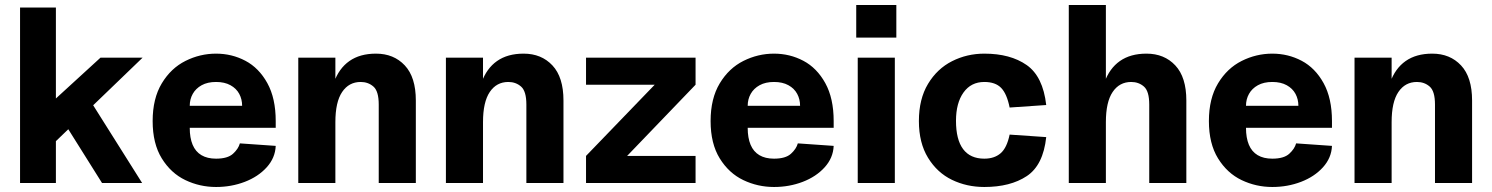

<svg xmlns="http://www.w3.org/2000/svg" viewBox="-20 -730 5953 766"><path d="M75 -220 381 -500H549L171 -136ZM60 -700H203V0H60ZM205 -290 319 -362 547 0H387Z M589 -247Q589 -337 625.5 -397.5Q662 -458 720 -487Q778 -516 842 -516Q905 -516 959 -487.5Q1013 -459 1046.5 -398.5Q1080 -338 1080 -247V-220H737Q737 -180 748.5 -152.5Q760 -125 783.5 -111Q807 -97 842 -97Q888 -97 909.5 -116.5Q931 -136 937 -158L1080 -148Q1078 -100 1044 -62.5Q1010 -25 956.5 -4.5Q903 16 842 16Q777 16 719.5 -11.5Q662 -39 625.5 -98Q589 -157 589 -247ZM842 -403Q808 -403 784.5 -390Q761 -377 749 -355.5Q737 -334 737 -308H946Q946 -334 934.5 -355.5Q923 -377 899.5 -390Q876 -403 842 -403Z M1419 -403Q1372 -403 1345 -363Q1318 -323 1318 -243L1292 -263Q1292 -344 1312 -400.5Q1332 -457 1374 -486.5Q1416 -516 1480 -516Q1551 -516 1595 -469Q1639 -422 1639 -329V0H1491V-313Q1491 -366 1470 -384.5Q1449 -403 1419 -403ZM1170 -500H1318V0H1170Z M2008 -403Q1961 -403 1934 -363Q1907 -323 1907 -243L1881 -263Q1881 -344 1901 -400.5Q1921 -457 1963 -486.5Q2005 -516 2069 -516Q2140 -516 2184 -469Q2228 -422 2228 -329V0H2080V-313Q2080 -366 2059 -384.5Q2038 -403 2008 -403ZM1759 -500H1907V0H1759Z M2592 -392H2755L2482 -108H2318ZM2318 -108H2755V0H2318ZM2318 -500H2755V-392H2318Z M2815 -247Q2815 -337 2851.5 -397.5Q2888 -458 2946 -487Q3004 -516 3068 -516Q3131 -516 3185 -487.5Q3239 -459 3272.5 -398.5Q3306 -338 3306 -247V-220H2963Q2963 -180 2974.5 -152.5Q2986 -125 3009.5 -111Q3033 -97 3068 -97Q3114 -97 3135.5 -116.5Q3157 -136 3163 -158L3306 -148Q3304 -100 3270 -62.5Q3236 -25 3182.5 -4.5Q3129 16 3068 16Q3003 16 2945.5 -11.5Q2888 -39 2851.5 -98Q2815 -157 2815 -247ZM3068 -403Q3034 -403 3010.5 -390Q2987 -377 2975 -355.5Q2963 -334 2963 -308H3172Q3172 -334 3160.5 -355.5Q3149 -377 3125.5 -390Q3102 -403 3068 -403Z M3402 -500H3550V0H3402ZM3396 -710H3556V-580H3396Z M3646 -247Q3646 -335 3682.5 -395.5Q3719 -456 3778.5 -486Q3838 -516 3907 -516Q4011 -516 4076 -470.5Q4141 -425 4154 -311L4008 -301Q3997 -356 3974 -379.5Q3951 -403 3907 -403Q3854 -403 3824 -361Q3794 -319 3794 -248Q3794 -173 3822.5 -135Q3851 -97 3907 -97Q3947 -97 3972 -118.5Q3997 -140 4008 -193L4154 -183Q4142 -71 4076.5 -27.5Q4011 16 3907 16Q3837 16 3778 -12.5Q3719 -41 3682.5 -100.5Q3646 -160 3646 -247Z M4493 -403Q4446 -403 4419 -363Q4392 -323 4392 -243L4366 -263Q4366 -344 4386 -400.5Q4406 -457 4448 -486.5Q4490 -516 4554 -516Q4625 -516 4669 -469Q4713 -422 4713 -329V0H4565V-313Q4565 -366 4544 -384.5Q4523 -403 4493 -403ZM4244 -710H4392V0H4244Z M4803 -247Q4803 -337 4839.5 -397.5Q4876 -458 4934 -487Q4992 -516 5056 -516Q5119 -516 5173 -487.5Q5227 -459 5260.5 -398.5Q5294 -338 5294 -247V-220H4951Q4951 -180 4962.5 -152.5Q4974 -125 4997.5 -111Q5021 -97 5056 -97Q5102 -97 5123.5 -116.5Q5145 -136 5151 -158L5294 -148Q5292 -100 5258 -62.5Q5224 -25 5170.5 -4.5Q5117 16 5056 16Q4991 16 4933.5 -11.5Q4876 -39 4839.5 -98Q4803 -157 4803 -247ZM5056 -403Q5022 -403 4998.5 -390Q4975 -377 4963 -355.5Q4951 -334 4951 -308H5160Q5160 -334 5148.5 -355.5Q5137 -377 5113.5 -390Q5090 -403 5056 -403Z M5633 -403Q5586 -403 5559 -363Q5532 -323 5532 -243L5506 -263Q5506 -344 5526 -400.5Q5546 -457 5588 -486.5Q5630 -516 5694 -516Q5765 -516 5809 -469Q5853 -422 5853 -329V0H5705V-313Q5705 -366 5684 -384.5Q5663 -403 5633 -403ZM5384 -500H5532V0H5384Z"/></svg>

Font: Uncut Sans VF
Style: Regular
Weight: 400
Designer: Kasper Nordkvist
Foundry: Uncut Type
Version: Version 1.100;FEAKit 1.0